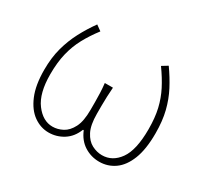

<svg xmlns="http://www.w3.org/2000/svg" viewBox="-117 -713 965 900"><g transform="rotate(30 366.0 -263.5)"><path d="M230 13Q187 13 149.5 -13.5Q112 -40 89 -94.5Q66 -149 66 -232Q66 -298 80.5 -351Q95 -404 119.5 -450.5Q144 -497 175 -540L204 -519Q171 -476 148 -433.5Q125 -391 113 -341.5Q101 -292 101 -228Q101 -125 140.5 -72.5Q180 -20 232 -20Q260 -20 286.5 -34Q313 -48 330.5 -82Q348 -116 348 -177Q348 -197 348 -220Q348 -243 347 -268.5Q346 -294 343 -320H387Q385 -294 384 -268.5Q383 -243 383 -220Q383 -197 383 -177Q383 -116 400.5 -82Q418 -48 445 -34Q472 -20 500 -20Q556 -20 592.5 -71Q629 -122 629 -234Q629 -297 618 -344Q607 -391 585.5 -433Q564 -475 531 -521L562 -540Q594 -495 617.5 -450Q641 -405 654 -353Q667 -301 667 -234Q667 -148 645.5 -93.5Q624 -39 587 -13Q550 13 504 13Q460 13 423.5 -10Q387 -33 368 -79H364Q346 -33 309.5 -10Q273 13 230 13Z"/></g></svg>

Font: Noto Sans SC Thin
Style: Regular
Weight: 100
Designer: Ryoko NISHIZUKA 西塚涼子 (kana, bopomofo & ideographs); Paul D. Hunt (Latin, Greek & Cyrillic); Sandoll Communications 산돌커뮤니
Foundry: Adobe
Version: Version 2.004-H2;hotconv 1.0.118;makeotfexe 2.5.65603